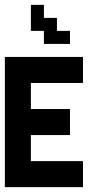

<svg xmlns="http://www.w3.org/2000/svg" viewBox="-20 -770 415 790"><path d="M321.4 -535.7V-428.6H107.1V-321.4H267.9V-214.3H107.1V-107.1H321.4V0H0V-535.7ZM214.3 -696.4V-642.9H267.9V-589.3H160.7V-642.9H107.1V-750H160.7V-696.4Z"/></svg>

Font: Jersey 10
Style: Regular
Weight: 400
Designer: Sarah Cadigan-Fried
Version: Version 1.000